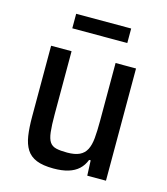

<svg xmlns="http://www.w3.org/2000/svg" viewBox="-104 -755 732 843"><g transform="rotate(15 262.0 -333.0)"><path d="M217 8Q169 8 139.5 -4Q110 -16 94.5 -40.5Q79 -65 73.5 -101.5Q68 -138 68 -188V-510H161V-223Q161 -173 164.5 -143Q168 -113 178 -98.5Q188 -84 207 -79.5Q226 -75 257 -75Q292 -75 313 -85Q334 -95 344.5 -115.5Q355 -136 358 -168Q361 -200 361 -246V-510H454V0H369L366 -69H359Q349 -43 330.5 -26Q312 -9 284 -0.5Q256 8 217 8ZM138 -608V-674H388V-608Z"/></g></svg>

Font: Saira SemiCondensed Medium
Style: Regular
Weight: 500
Width: 4
Designer: Hector Gatti with collaboration of the Omnibus-Type team
Foundry: Omnibus-Type
Version: Version 1.101